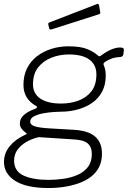

<svg xmlns="http://www.w3.org/2000/svg" viewBox="-31 -771 643 966"><path d="M213 175Q102 175 45.5 139Q-11 103 -11 44Q-11 0 17.5 -35Q46 -70 94 -92Q101 -95 103 -97.5Q105 -100 99 -103Q84 -114 76.5 -125Q69 -136 69 -150Q69 -169 81 -183.5Q93 -198 111 -208Q129 -218 147 -224Q153 -227 155 -231Q157 -235 152 -237Q118 -256 102.5 -282.5Q87 -309 87 -344Q87 -391 105 -427Q123 -463 154.5 -487.5Q186 -512 227 -525Q268 -538 313 -538Q374 -538 408 -524Q442 -510 461 -492Q466 -487 470.5 -488Q475 -489 481 -494Q493 -503 507.5 -511.5Q522 -520 539 -526Q556 -532 573 -532Q585 -532 589 -528.5Q593 -525 592 -518L590 -500Q589 -492 585.5 -488.5Q582 -485 572 -484Q553 -483 540.5 -479.5Q528 -476 516 -470Q486 -456 490 -446Q494 -437 497.5 -423.5Q501 -410 501 -391Q501 -344 482.5 -309.5Q464 -275 432 -253Q400 -231 359.5 -220Q319 -209 274 -209Q264 -209 239.5 -207.5Q215 -206 187.5 -201Q160 -196 140.5 -186Q121 -176 121 -158Q121 -143 144 -135.5Q167 -128 219 -125L340 -118Q413 -114 447.5 -84Q482 -54 482 2Q482 41 467.5 69.5Q453 98 427 118Q401 138 366.5 150.5Q332 163 293 169Q254 175 213 175ZM213 134Q250 134 288.5 128.5Q327 123 359 109Q391 95 411 69.5Q431 44 431 4Q431 -32 409.5 -50Q388 -68 333 -70L164 -81Q129 -73 101 -56.5Q73 -40 56.5 -17Q40 6 40 37Q40 90 87 112Q134 134 213 134ZM276 -250Q323 -250 363 -264.5Q403 -279 428.5 -311Q454 -343 454 -397Q454 -445 419 -471Q384 -497 315 -497Q268 -497 227 -480.5Q186 -464 160.5 -431.5Q135 -399 135 -347Q135 -300 172 -275Q209 -250 276 -250ZM467 -746 473 -711Q474 -707 473 -704Q472 -701 466 -699L228 -623Q223 -622 219.5 -624Q216 -626 216 -630L212 -647Q211 -656 215 -657L458 -751Q460 -752 463 -750.5Q466 -749 467 -746Z"/></svg>

Font: Libre Franklin Thin ExtraLight
Style: Italic
Weight: 250
Italic angle: -8°
Version: Version 3.000